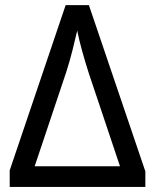

<svg xmlns="http://www.w3.org/2000/svg" viewBox="-20 -734 608 754"><path d="M550.8 -61V0H18.1V-64.9L237.8 -713.9H329.1ZM283.2 -613.8Q274.9 -577.6 264.6 -536.6Q254.4 -495.6 240.2 -451.2L116.2 -81.1H451.2L328.1 -448.2Q313 -495.6 301.8 -536.6Q290.5 -577.6 283.2 -613.8Z"/></svg>

Font: Droid Sans
Style: Regular
Weight: 400
Foundry: Ascender Corporation
Version: Version 1.00 build 114